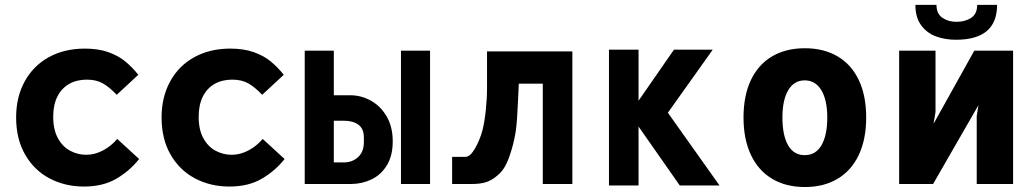

<svg xmlns="http://www.w3.org/2000/svg" viewBox="-20 -759 4240 792"><path d="M46.5 -274.5Q46.5 -358.5 81.8 -423Q117 -487.5 181.2 -523Q245.5 -558.5 330 -558.5Q385.5 -558.5 426.5 -544Q467.5 -529.5 496 -506.2Q524.5 -483 550.5 -450.5L461.5 -368Q431 -400 404 -415.2Q377 -430.5 338 -430.5Q296.5 -430.5 265.2 -412.8Q234 -395 216.8 -360.8Q199.5 -326.5 199.5 -277.5Q199.5 -223.5 219.2 -188.2Q239 -153 270 -136.8Q301 -120.5 336 -120.5Q371 -120.5 405 -138.5Q439 -156.5 463.5 -186L554 -103Q513 -52 458.2 -20.8Q403.5 10.5 326.5 10.5Q248 10.5 184.2 -23.2Q120.5 -57 83.5 -121.5Q46.5 -186 46.5 -274.5Z M646.5 -274.5Q646.5 -358.5 681.8 -423Q717 -487.5 781.2 -523Q845.5 -558.5 930 -558.5Q985.5 -558.5 1026.5 -544Q1067.5 -529.5 1096 -506.2Q1124.5 -483 1150.5 -450.5L1061.5 -368Q1031 -400 1004 -415.2Q977 -430.5 938 -430.5Q896.5 -430.5 865.2 -412.8Q834 -395 816.8 -360.8Q799.5 -326.5 799.5 -277.5Q799.5 -223.5 819.2 -188.2Q839 -153 870 -136.8Q901 -120.5 936 -120.5Q971 -120.5 1005 -138.5Q1039 -156.5 1063.5 -186L1154 -103Q1113 -52 1058.2 -20.8Q1003.5 10.5 926.5 10.5Q848 10.5 784.2 -23.2Q720.5 -57 683.5 -121.5Q646.5 -186 646.5 -274.5Z M1237 -550H1357V-366H1426Q1469.5 -366 1509.5 -344Q1549.5 -322 1574.8 -279Q1600 -236 1600 -176Q1600 -116 1575.5 -76.5Q1551 -37 1511.5 -18.5Q1472 0 1427 0H1237ZM1481 -173V-191Q1481 -228.5 1458.2 -244.8Q1435.5 -261 1398 -261H1357V-89H1398Q1433.5 -89 1457.2 -111Q1481 -133 1481 -173ZM1634 -550H1754V0H1634Z M1845 -112H1900Q1919.5 -112 1939.5 -146.8Q1959.5 -181.5 1970 -221Q1978.5 -253.5 1983.8 -303Q1989 -352.5 1989 -396V-547H2341V0H2219V-414H2120L2117 -347Q2113.5 -264 2108.5 -225.5Q2103.5 -187 2091 -144Q2078.5 -100.5 2064.2 -74.5Q2050 -48.5 2028 -32Q2007 -14.5 1983.8 -7.2Q1960.5 0 1925 0H1845Z M2614 -237V6H2492V-554H2614V-343.5L2760 -554H2920L2735 -294L2948 6H2784Z M3047 -274Q3047 -364.5 3077.5 -428.8Q3108 -493 3165 -526.5Q3222 -560 3300 -560Q3378 -560 3435 -526.5Q3492 -493 3522.5 -428.8Q3553 -364.5 3553 -274Q3553 -185 3522.8 -120.5Q3492.5 -56 3435.5 -21.8Q3378.5 12.5 3300 12.5Q3221.5 12.5 3164.5 -21.8Q3107.5 -56 3077.2 -120.8Q3047 -185.5 3047 -274ZM3392.5 -274Q3392.5 -346.5 3368 -387Q3343.5 -427.5 3299.5 -427.5Q3255.5 -427.5 3231.5 -387Q3207.5 -346.5 3207.5 -274Q3207.5 -201 3230.8 -160Q3254 -119 3299.5 -119Q3345 -119 3368.8 -160.2Q3392.5 -201.5 3392.5 -274Z M3689 -550H3839V-297L3831 -248.5L3999 -550H4159V0H4009V-280.5L4016 -325L3829 0H3689ZM3756 -739H3843Q3843 -702.5 3867.2 -685.8Q3891.5 -669 3925 -669Q3961.5 -669 3986.2 -685.5Q4011 -702 4011 -739H4093Q4093 -595 3923 -595Q3878.5 -595 3841 -608.8Q3803.5 -622.5 3779.8 -654.8Q3756 -687 3756 -739Z"/></svg>

Font: JuliaMono Black
Style: Regular
Weight: 900
Monospace: yes
Designer: cormullion
Foundry: corm
Version: Version 0.054; ttfautohint (v1.8.4)